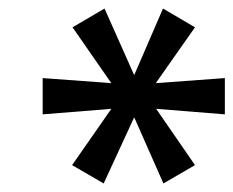

<svg xmlns="http://www.w3.org/2000/svg" viewBox="-20 -737 547 450"><path d="M223 -307 149 -350 241 -482H242L80 -469V-554L243 -542H241L150 -673L225 -717L294 -562H295L362 -717L437 -673L345 -542H343L507 -554V-469L345 -482H346L437 -350L363 -307L295 -461H294Z"/></svg>

Font: Nunito Sans 7pt SemiExpanded SemiBold
Style: Italic
Weight: 600
Width: 6
Italic angle: -9°
Designer: Vernon Adams
Foundry: Vernon Adams
Version: Version 3.101;gftools[0.9.27]